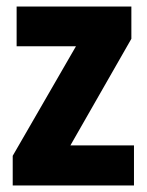

<svg xmlns="http://www.w3.org/2000/svg" viewBox="-20 -620 451 589"><path d="M391 -51V-174H196L383 -501V-600H31V-478H213L19 -142V-51Z"/></svg>

Font: Noto Sans Tamil UI Condensed ExtraBold
Style: Regular
Weight: 800
Width: 3
Designer: Jelle Bosma - Monotype Design Team
Foundry: Monotype Imaging Inc.
Version: Version 2.004